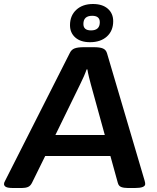

<svg xmlns="http://www.w3.org/2000/svg" viewBox="-31 -938 786 960"><path d="M35 2Q8 2 -1.5 -3.5Q-11 -9 -11 -18Q-11 -25 -5 -35L318 -673Q326 -690 342 -696Q358 -702 388 -702H439Q469 -702 484 -695.5Q499 -689 504 -672L692 -35Q695 -25 695 -18Q695 2 644 2H608Q588 2 575 -3Q562 -8 558 -24L521 -158H195L129 -24Q121 -8 108.5 -3Q96 2 79 2ZM370 -517 246 -263H493L423 -517Q419 -532 414 -552Q409 -572 406 -591H402Q397 -576 388.5 -556.5Q380 -537 370 -517ZM419 -727Q372 -727 345.5 -750.5Q319 -774 319 -812Q319 -860 350.5 -889Q382 -918 434 -918Q481 -918 508 -894.5Q535 -871 535 -832Q535 -784 503.5 -755.5Q472 -727 419 -727ZM424 -786Q468 -786 468 -827Q468 -859 430 -859Q386 -859 386 -818Q386 -786 424 -786Z"/></svg>

Font: Asap Expanded Expanded SemiBold
Style: Italic
Weight: 600
Width: 7
Italic angle: -6°
Designer: Pablo Cosgaya
Foundry: Omnibus-Type
Version: Version 3.001; ttfautohint (v1.8.4.7-5d5b)